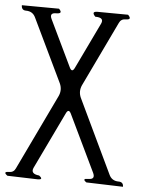

<svg xmlns="http://www.w3.org/2000/svg" viewBox="-59 -796 612 814"><g transform="rotate(5 246.5 -389.5)"><path d="M159.2 -752.9Q179.7 -732.4 148.4 -732.4Q119.1 -732.4 131.8 -706.1L225.6 -510.7Q237.3 -484.4 249 -510.7L342.8 -706.1Q354.5 -732.4 315.4 -732.4Q294.9 -753.9 323.2 -753.9L453.1 -752.9Q473.6 -732.4 444.3 -732.4Q424.8 -732.4 417 -714.8L284.2 -437.5Q272.5 -411.1 284.2 -384.8L433.6 -71.3Q445.3 -44.9 474.6 -44.9Q495.1 -44.9 495.1 -24.4L338.9 -29.3Q316.4 -44.9 346.7 -44.9Q376 -44.9 364.3 -71.3L249 -311.5Q237.3 -337.9 225.6 -311.5L110.4 -71.3Q98.6 -44.9 136.7 -41Q159.2 -24.4 130.9 -24.4L2.9 -28.3Q-19.5 -44.9 8.8 -44.9Q28.3 -44.9 36.1 -62.5L190.4 -384.8Q202.1 -411.1 190.4 -437.5L61.5 -706.1Q49.8 -732.4 20.5 -732.4Q1 -732.4 1 -753.9Z"/></g></svg>

Font: B2 Hana
Style: Regular
Weight: 500
Version: 2020-08-05; (max)